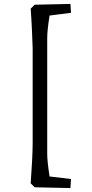

<svg xmlns="http://www.w3.org/2000/svg" viewBox="-20 -849 468 976"><path d="M156 103 136 83Q140 27 143 -29Q146 -85 146 -119V-604Q145 -637 142.5 -693Q140 -749 136 -805L156 -825L338 -829L341 -784L232 -770Q220 -695 220 -656V-66Q220 -29 232 48L341 61L338 107Z"/></svg>

Font: Andada Pro Medium
Style: Regular
Weight: 500
Designer: Carolina Giovagnoli
Foundry: Huerta Tipografica
Version: Version 3.005; ttfautohint (v1.8.4)